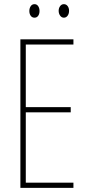

<svg xmlns="http://www.w3.org/2000/svg" viewBox="-20 -903 421 923"><path d="M333 0H78V-714H333V-689H104V-388H320V-363H104V-25H333ZM121 -850Q121 -863 127.5 -873Q134 -883 146 -883Q157 -883 163.5 -873.5Q170 -864 170 -850Q170 -836 163.5 -827Q157 -818 146 -818Q134 -818 127.5 -827.5Q121 -837 121 -850ZM262 -851Q262 -864 269 -873.5Q276 -883 287 -883Q298 -883 305 -874Q312 -865 312 -851Q312 -837 305 -827.5Q298 -818 287 -818Q276 -818 269 -828Q262 -838 262 -851Z"/></svg>

Font: Noto Sans ExtraCondensed Thin
Style: Regular
Weight: 100
Width: 2
Designer: Monotype Design Team
Foundry: Monotype Imaging Inc.
Version: Version 2.013; ttfautohint (v1.8.4.7-5d5b)